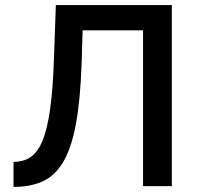

<svg xmlns="http://www.w3.org/2000/svg" viewBox="-20 -730 774 753"><path d="M541 0V-611H304L300 -479Q295 -336 277.5 -242.5Q260 -149 228 -95Q196 -41 148 -19Q100 3 33 3V-95Q70 -95 98 -112.5Q126 -130 145.5 -175Q165 -220 176.5 -301.5Q188 -383 192 -510L199 -710H654V0Z"/></svg>

Font: Raleway SemiBold
Style: Regular
Weight: 600
Designer: Matt McInerney, Pablo Impallari, Rodrigo Fuenzalida
Foundry: Matt McInerney, Pablo Impallari, Rodrigo Fuenzalida
Version: Version 4.026